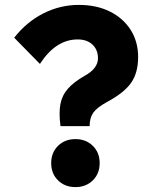

<svg xmlns="http://www.w3.org/2000/svg" viewBox="-20 -751 641 784"><path d="M346 -236H227Q220 -289 226.5 -325Q233 -361 257 -388.5Q281 -416 325 -441Q380 -471 380 -513Q380 -548 357.5 -569Q335 -590 297 -590Q208 -590 143 -490L38 -597Q89 -662 157.5 -696.5Q226 -731 302 -731Q374 -731 428.5 -704Q483 -677 513.5 -629Q544 -581 544 -518Q544 -454 515.5 -413Q487 -372 416 -334Q376 -312 361 -291Q346 -270 346 -236ZM288 13Q245 13 217 -14.5Q189 -42 189 -85Q189 -128 217 -155.5Q245 -183 288 -183Q331 -183 359 -155.5Q387 -128 387 -85Q387 -42 359 -14.5Q331 13 288 13Z"/></svg>

Font: Wix Madefor Text ExtraBold
Style: Regular
Weight: 800
Designer: Dalton Maag Ltd
Foundry: Dalton Maag Ltd
Version: Version 3.100